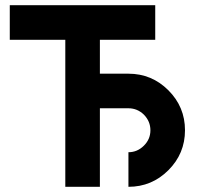

<svg xmlns="http://www.w3.org/2000/svg" viewBox="-20 -720 764 740"><path d="M17.7 -700V-566.7H231.7V0H365V-302.7H475Q509.3 -302.7 534.7 -278Q559.7 -252.3 559.7 -217.9Q559.7 -183.5 534.7 -158.7Q509.3 -133.3 475 -133.3V0Q565 0 629 -64Q693 -128 693 -218Q693 -308 629 -372Q565 -436 475 -436H365V-566.7H578.3V-700Z"/></svg>

Font: Unageo Variable
Style: Regular
Weight: 300
Designer: Richard Sepsi
Foundry: Richard Sepsi
Version: Version 2.200